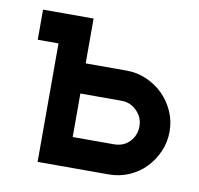

<svg xmlns="http://www.w3.org/2000/svg" viewBox="-58 -507 585 565"><g transform="rotate(10 234.5 -224.0)"><path d="M301 -312Q332 -312 360.5 -299.5Q389 -287 410 -266Q431 -245 443.5 -217Q456 -189 456 -157Q456 -126 444 -98Q432 -70 411.5 -48.5Q391 -27 362.5 -14.5Q334 -2 301 -2H89V-356H27V-446H178V-312ZM178 -92H301Q330 -92 348 -111Q366 -130 366 -157Q366 -183 347 -202.5Q328 -222 301 -222H178Z"/></g></svg>

Font: Fundamental  Brigade
Style: Regular
Weight: 400
Designer: Peter Wiegel, original typeface by Arno Drescher 1935
Foundry: Peter Wiegel
Version: Version 0.000 2012 initial release